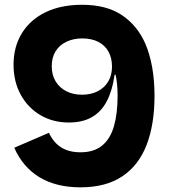

<svg xmlns="http://www.w3.org/2000/svg" viewBox="-20 -792 728 822"><path d="M332.5 -627.5Q294.5 -627.5 264.8 -613.5Q235 -599.5 218.2 -572.8Q201.5 -546 201.5 -508.5Q201.5 -471.5 218 -444Q234.5 -416.5 263.8 -401.5Q293 -386.5 331 -386.5Q369 -386.5 397.8 -401Q426.5 -415.5 443 -442.5Q459.5 -469.5 459.5 -506.5L474.5 -492L490.5 -472H470.5L469.5 -465Q460 -401 436.2 -356.8Q412.5 -312.5 372.5 -290Q332.5 -267.5 275 -267.5Q206.5 -267.5 152.8 -299.2Q99 -331 68.5 -387Q38 -443 38 -515Q38 -591.5 73.5 -649.5Q109 -707.5 174.8 -739.5Q240.5 -771.5 331.5 -771.5ZM331.5 -771.5Q435.5 -771.5 501.5 -727.5Q567.5 -683.5 602 -605.5Q621.5 -560 631.5 -503.8Q641.5 -447.5 641.5 -381.5Q641.5 -259 607.5 -171.2Q573.5 -83.5 503.2 -36.8Q433 10 324.5 10Q220.5 10 149 -33.2Q77.5 -76.5 41 -159.5L189.5 -223.5Q209 -181.5 242.2 -160.8Q275.5 -140 324.5 -140Q382.5 -140 417.5 -169Q452.5 -198 468 -252.2Q483.5 -306.5 483.5 -383.5Q483.5 -409 481 -433Q478.5 -457 473 -481.5L459.5 -506.5Q459.5 -543.5 444.5 -570.8Q429.5 -598 400.8 -612.8Q372 -627.5 332.5 -627.5Z"/></svg>

Font: Hepta Slab
Style: Bold
Weight: 700
Designer: Michael LaGattuta
Foundry: Michael LaGattuta
Version: Version 1.100